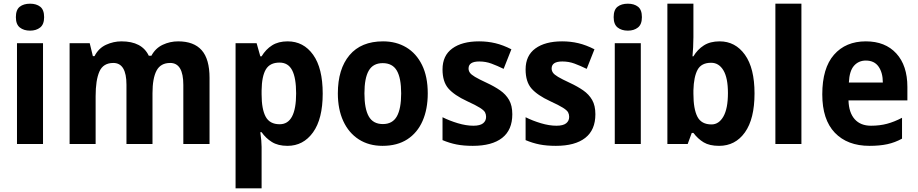

<svg xmlns="http://www.w3.org/2000/svg" viewBox="-20 -780 4973 1040"><path d="M143 -760Q177 -760 198 -743.5Q219 -727 219 -687Q219 -648 197.5 -631Q176 -614 143 -614Q109 -614 87.5 -631Q66 -648 66 -687Q66 -727 87 -743.5Q108 -760 143 -760ZM213 -546V0H72V-546Z M945 -556Q1030 -556 1072.5 -508Q1115 -460 1115 -358V0H973V-320Q973 -439 902 -439Q850 -439 828 -397.5Q806 -356 806 -275V0H665V-321Q665 -439 594 -439Q539 -439 518.5 -392.5Q498 -346 498 -259V0H357V-546H466L483 -476H492Q514 -519 554.5 -537.5Q595 -556 638 -556Q749 -556 786 -478H800Q822 -519 861.5 -537.5Q901 -556 945 -556Z M1538 -556Q1624 -556 1676 -483.5Q1728 -411 1728 -273Q1728 -136 1675.5 -63Q1623 10 1537 10Q1486 10 1452.5 -11Q1419 -32 1397 -64H1390Q1397 -16 1397 16V240H1256V-546H1370L1390 -475H1397Q1420 -513 1454 -534.5Q1488 -556 1538 -556ZM1494 -441Q1442 -441 1420 -404Q1398 -367 1397 -290V-269Q1397 -189 1419 -148Q1441 -107 1495 -107Q1584 -107 1584 -274Q1584 -358 1562.5 -399.5Q1541 -441 1494 -441Z M2297 -274Q2297 -189 2269 -125Q2241 -61 2186.5 -25.5Q2132 10 2052 10Q1978 10 1923.5 -25Q1869 -60 1839.5 -124Q1810 -188 1810 -274Q1810 -406 1873 -481Q1936 -556 2055 -556Q2126 -556 2180.5 -523.5Q2235 -491 2266 -428Q2297 -365 2297 -274ZM1954 -274Q1954 -191 1977.5 -149.5Q2001 -108 2054 -108Q2106 -108 2129.5 -149.5Q2153 -191 2153 -274Q2153 -357 2129.5 -397.5Q2106 -438 2053 -438Q2001 -438 1977.5 -397.5Q1954 -357 1954 -274Z M2755 -161Q2755 -76 2700 -33Q2645 10 2541 10Q2491 10 2453 2.5Q2415 -5 2377 -21V-145Q2415 -126 2460 -112.5Q2505 -99 2544 -99Q2580 -99 2596.5 -112Q2613 -125 2613 -147Q2613 -160 2607.5 -171Q2602 -182 2580 -196Q2558 -210 2510 -232Q2441 -264 2409 -300.5Q2377 -337 2377 -404Q2377 -479 2430 -517.5Q2483 -556 2575 -556Q2621 -556 2663 -546Q2705 -536 2750 -513L2708 -407Q2673 -424 2642 -435.5Q2611 -447 2576 -447Q2518 -447 2518 -409Q2518 -397 2525 -386.5Q2532 -376 2553 -363.5Q2574 -351 2617 -331Q2658 -312 2689 -290.5Q2720 -269 2737.5 -238.5Q2755 -208 2755 -161Z M3205 -161Q3205 -76 3150 -33Q3095 10 2991 10Q2941 10 2903 2.5Q2865 -5 2827 -21V-145Q2865 -126 2910 -112.5Q2955 -99 2994 -99Q3030 -99 3046.5 -112Q3063 -125 3063 -147Q3063 -160 3057.5 -171Q3052 -182 3030 -196Q3008 -210 2960 -232Q2891 -264 2859 -300.5Q2827 -337 2827 -404Q2827 -479 2880 -517.5Q2933 -556 3025 -556Q3071 -556 3113 -546Q3155 -536 3200 -513L3158 -407Q3123 -424 3092 -435.5Q3061 -447 3026 -447Q2968 -447 2968 -409Q2968 -397 2975 -386.5Q2982 -376 3003 -363.5Q3024 -351 3067 -331Q3108 -312 3139 -290.5Q3170 -269 3187.5 -238.5Q3205 -208 3205 -161Z M3381 -760Q3415 -760 3436 -743.5Q3457 -727 3457 -687Q3457 -648 3435.5 -631Q3414 -614 3381 -614Q3347 -614 3325.5 -631Q3304 -648 3304 -687Q3304 -727 3325 -743.5Q3346 -760 3381 -760ZM3451 -546V0H3310V-546Z M3736 -578Q3736 -553 3734.5 -524.5Q3733 -496 3731 -475H3736Q3758 -512 3792.5 -534Q3827 -556 3878 -556Q3963 -556 4015 -483.5Q4067 -411 4067 -274Q4067 -136 4015 -63Q3963 10 3875 10Q3823 10 3791.5 -9Q3760 -28 3736 -60H3727L3705 0H3595V-760H3736ZM3832 -440Q3779 -440 3758.5 -402Q3738 -364 3736 -291V-272Q3736 -190 3757.5 -148Q3779 -106 3834 -106Q3874 -106 3898.5 -149Q3923 -192 3923 -276Q3923 -358 3898.5 -399Q3874 -440 3832 -440Z M4321 0H4180V-760H4321Z M4670 -556Q4775 -556 4835 -490.5Q4895 -425 4895 -309V-236H4576Q4578 -170 4609.5 -134.5Q4641 -99 4698 -99Q4745 -99 4784.5 -109.5Q4824 -120 4866 -142V-29Q4828 -8 4786.5 1Q4745 10 4690 10Q4570 10 4502 -61Q4434 -132 4434 -269Q4434 -411 4497.5 -483.5Q4561 -556 4670 -556ZM4670 -452Q4631 -452 4606 -424Q4581 -396 4578 -333H4762Q4762 -386 4739 -419Q4716 -452 4670 -452Z"/></svg>

Font: Noto Sans Gujarati UI SemiCondensed
Style: Bold
Weight: 700
Width: 4
Designer: Jelle Bosma - Monotype Design Team, Universal Thirst
Foundry: Monotype Imaging Inc.
Version: Version 2.106; ttfautohint (v1.8.4.7-5d5b)